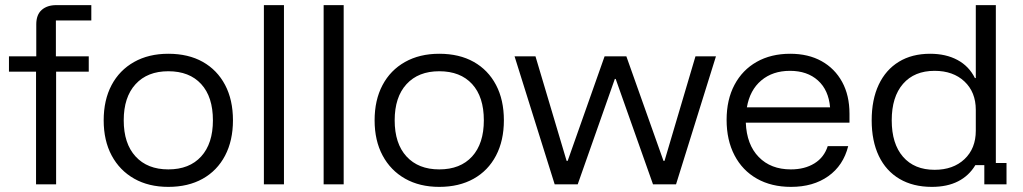

<svg xmlns="http://www.w3.org/2000/svg" viewBox="-20 -720 3998 750"><path d="M120.8 0V-440H15V-500H121.7V-625Q121.7 -662.5 142.9 -681.2Q164.2 -700 200 -700H336.7V-640H198.3V-500H326.7V-440H199.2V0Z M637.5 10Q560.8 10 504.2 -22.1Q447.5 -54.2 416.2 -112.5Q385 -170.8 385 -250Q385 -329.2 415.8 -387.5Q446.7 -445.8 503.8 -477.9Q560.8 -510 637.5 -510Q715.8 -510 772.1 -478.3Q828.3 -446.7 859.2 -388.3Q890 -330 890 -250Q890 -170.8 859.2 -112.1Q828.3 -53.3 771.7 -21.7Q715 10 637.5 10ZM637.5 -58.3Q720 -58.3 765.8 -108.8Q811.7 -159.2 811.7 -250Q811.7 -341.7 765.8 -391.7Q720 -441.7 637.5 -441.7Q555.8 -441.7 509.6 -391.2Q463.3 -340.8 463.3 -250Q463.3 -159.2 509.6 -108.8Q555.8 -58.3 637.5 -58.3Z M1010.8 0V-700H1089.2V0Z M1244.2 0V-700H1322.5V0Z M1695.8 10Q1619.2 10 1562.5 -22.1Q1505.8 -54.2 1474.6 -112.5Q1443.3 -170.8 1443.3 -250Q1443.3 -329.2 1474.2 -387.5Q1505 -445.8 1562.1 -477.9Q1619.2 -510 1695.8 -510Q1774.2 -510 1830.4 -478.3Q1886.7 -446.7 1917.5 -388.3Q1948.3 -330 1948.3 -250Q1948.3 -170.8 1917.5 -112.1Q1886.7 -53.3 1830 -21.7Q1773.3 10 1695.8 10ZM1695.8 -58.3Q1778.3 -58.3 1824.2 -108.8Q1870 -159.2 1870 -250Q1870 -341.7 1824.2 -391.7Q1778.3 -441.7 1695.8 -441.7Q1614.2 -441.7 1567.9 -391.2Q1521.7 -340.8 1521.7 -250Q1521.7 -159.2 1567.9 -108.8Q1614.2 -58.3 1695.8 -58.3Z M2146.7 0 1990 -500H2071.7L2193.3 -91.7H2197.5L2341.7 -500H2426.7L2571.7 -91.7H2575.8L2696.7 -500H2776.7L2620.8 0H2530.8L2385 -411.7H2381.7L2236.7 0Z M3070 10Q2993.3 10 2936.7 -22.1Q2880 -54.2 2849.2 -113.3Q2818.3 -172.5 2818.3 -251.7Q2818.3 -330.8 2849.2 -388.8Q2880 -446.7 2935.8 -478.3Q2991.7 -510 3066.7 -510Q3137.5 -510 3189.2 -481.2Q3240.8 -452.5 3269.6 -400Q3298.3 -347.5 3298.3 -275.8V-240.8H2893.3Q2896.7 -155 2943.8 -106.7Q2990.8 -58.3 3069.2 -58.3Q3123.3 -58.3 3161.2 -81.7Q3199.2 -105 3213.3 -149.2H3293.3Q3274.2 -73.3 3215.4 -31.7Q3156.7 10 3070 10ZM2897.5 -300.8H3222.5Q3216.7 -368.3 3175 -405.8Q3133.3 -443.3 3065.8 -443.3Q2998.3 -443.3 2953.8 -405.8Q2909.2 -368.3 2897.5 -300.8Z M3620 10Q3546.7 10 3493.8 -21.2Q3440.8 -52.5 3412.9 -110.8Q3385 -169.2 3385 -250Q3385 -330.8 3412.5 -389.2Q3440 -447.5 3491.3 -478.8Q3542.5 -510 3613.3 -510Q3675 -510 3720 -485.8Q3765 -461.7 3788.3 -415H3791.7V-700H3870V-83.3H3911.7V0H3825V-75H3790Q3765 -33.3 3722.5 -11.7Q3680 10 3620 10ZM3630.8 -56.7Q3703.3 -56.7 3747.5 -98.3Q3791.7 -140 3791.7 -209.2V-290.8Q3791.7 -360 3747.5 -401.7Q3703.3 -443.3 3630.8 -443.3Q3551.7 -443.3 3507.5 -392.5Q3463.3 -341.7 3463.3 -250Q3463.3 -158.3 3507.5 -107.5Q3551.7 -56.7 3630.8 -56.7Z"/></svg>

Font: Funnel Display Light
Style: Regular
Weight: 300
Designer: NORD ID, Kristian Moeller
Foundry: Dicotype
Version: Version 1.000